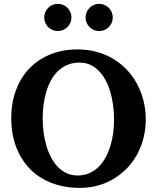

<svg xmlns="http://www.w3.org/2000/svg" viewBox="-20 -938 796 975"><path d="M559.1 -328.1Q559.1 -386.7 548.1 -439.7Q537.1 -492.7 515.1 -532.7Q493.2 -572.8 460.2 -596.4Q427.2 -620.1 383.8 -620.1Q349.1 -620.1 321.8 -608.4Q294.4 -596.7 273.7 -576.4Q252.9 -556.2 238.3 -528.8Q223.6 -501.5 214.4 -470Q205.1 -438.5 200.9 -404.5Q196.8 -370.6 196.8 -336.9Q196.8 -301.3 201.4 -266.1Q206.1 -231 215.3 -198.7Q224.6 -166.5 239.3 -138.7Q253.9 -110.8 273.4 -90.6Q293 -70.3 318.1 -58.6Q343.3 -46.9 374 -46.9Q407.2 -46.9 434.1 -58.8Q460.9 -70.8 481.4 -91.3Q502 -111.8 516.6 -139.2Q531.2 -166.5 540.8 -197.8Q550.3 -229 554.7 -262.5Q559.1 -295.9 559.1 -328.1ZM720.2 -332Q720.2 -260.3 696 -197Q671.9 -133.8 627.4 -86.4Q583 -39.1 521 -11.5Q459 16.1 383.8 16.1Q309.1 16.1 245.4 -7.6Q181.6 -31.2 135.5 -76.7Q89.4 -122.1 63.2 -188.5Q37.1 -254.9 37.1 -339.8Q37.1 -413.6 60.1 -477.3Q83 -541 126.2 -587.4Q169.4 -633.8 232.2 -660.4Q294.9 -687 375 -687Q426.8 -687 472.7 -674.1Q518.6 -661.1 556.9 -637.9Q595.2 -614.7 625.5 -582.3Q655.8 -549.8 676.8 -510.3Q697.8 -470.7 709 -425.5Q720.2 -380.4 720.2 -332ZM342.8 -849.1Q342.8 -835 337.4 -822.5Q332 -810.1 322.5 -800.5Q313 -791 300.3 -785.6Q287.6 -780.3 273.4 -780.3Q259.3 -780.3 246.6 -785.6Q233.9 -791 224.6 -800.5Q215.3 -810.1 210 -822.5Q204.6 -835 204.6 -849.1Q204.6 -863.3 210 -876Q215.3 -888.7 224.6 -898.2Q233.9 -907.7 246.6 -913.1Q259.3 -918.5 273.4 -918.5Q287.6 -918.5 300.3 -913.1Q313 -907.7 322.5 -898.2Q332 -888.7 337.4 -876Q342.8 -863.3 342.8 -849.1ZM552.7 -849.1Q552.7 -835 547.4 -822.5Q542 -810.1 532.5 -800.5Q522.9 -791 510.3 -785.6Q497.6 -780.3 483.4 -780.3Q469.2 -780.3 456.8 -785.6Q444.3 -791 434.8 -800.5Q425.3 -810.1 419.9 -822.5Q414.6 -835 414.6 -849.1Q414.6 -863.3 419.9 -876Q425.3 -888.7 434.8 -898.2Q444.3 -907.7 456.8 -913.1Q469.2 -918.5 483.4 -918.5Q497.6 -918.5 510.3 -913.1Q522.9 -907.7 532.5 -898.2Q542 -888.7 547.4 -876Q552.7 -863.3 552.7 -849.1Z"/></svg>

Font: Charis SIL
Style: Bold
Weight: 700
Foundry: SIL International
Version: Version 4.112